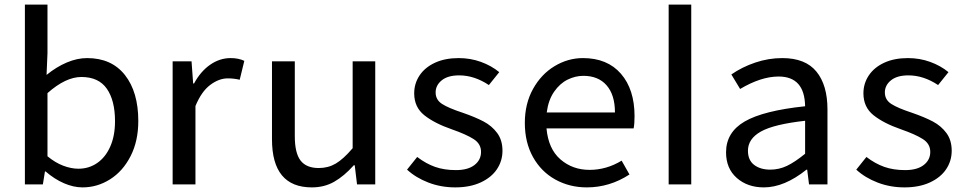

<svg xmlns="http://www.w3.org/2000/svg" viewBox="-20 -800 4201 833"><path d="M178 -56H175L166 0H88V-780H186V-569L182 -475Q225 -510 270 -529Q315 -548 358 -548Q464 -548 522 -474.5Q580 -401 580 -275Q580 -188 546.5 -122.5Q513 -57 457.5 -22Q402 13 338 13Q299 13 257.5 -5Q216 -23 178 -56ZM479 -274Q479 -364 443.5 -415Q408 -466 333 -466Q265 -466 186 -396V-122Q220 -94 254.5 -81Q289 -68 320 -68Q366 -68 402 -93Q438 -118 458.5 -164.5Q479 -211 479 -274Z M729 -534H811L818 -438H822Q850 -490 891.5 -519Q933 -548 981 -548Q1015 -548 1040 -536L1020 -454Q995 -460 968 -460Q930 -460 892 -431.5Q854 -403 828 -340V0H729Z M1160 -196V-534H1259V-209Q1259 -136 1284 -103.5Q1309 -71 1363 -71Q1404 -71 1437 -90.5Q1470 -110 1510 -157V-534H1608V0H1529L1519 -83H1515Q1473 -36 1430 -11.5Q1387 13 1333 13Q1160 13 1160 -196Z M1746 -64 1790 -119Q1828 -90 1867.5 -76Q1907 -62 1958 -62Q2010 -62 2038.5 -84Q2067 -106 2067 -141Q2067 -176 2035 -196.5Q2003 -217 1940 -239Q1865 -265 1821 -300Q1777 -335 1777 -395Q1777 -438 1800.5 -473Q1824 -508 1867.5 -528Q1911 -548 1970 -548Q2021 -548 2066.5 -531.5Q2112 -515 2146 -487L2101 -431Q2038 -473 1972 -473Q1923 -473 1896.5 -451.5Q1870 -430 1870 -399Q1870 -367 1898 -349Q1926 -331 1987 -311Q2042 -292 2078 -273Q2114 -254 2137 -223Q2160 -192 2160 -146Q2160 -102 2136 -66Q2112 -30 2065.5 -8.5Q2019 13 1955 13Q1893 13 1838.5 -8Q1784 -29 1746 -64Z M2257 -267Q2257 -350 2292.5 -414Q2328 -478 2386 -513Q2444 -548 2509 -548Q2615 -548 2674 -480Q2733 -412 2733 -296Q2733 -262 2729 -243H2351Q2359 -154 2411.5 -108.5Q2464 -63 2538 -63Q2611 -63 2677 -103L2711 -43Q2625 13 2526 13Q2451 13 2389.5 -21Q2328 -55 2292.5 -118.5Q2257 -182 2257 -267ZM2648 -312Q2648 -388 2612 -429.5Q2576 -471 2511 -471Q2476 -471 2442.5 -454.5Q2409 -438 2384 -402Q2359 -366 2352 -312Z M2881 -780H2979V0H2881Z M3130 -139Q3130 -226 3211 -273Q3292 -320 3473 -339Q3471 -468 3358 -468Q3282 -468 3191 -414L3153 -477Q3199 -509 3256.5 -528.5Q3314 -548 3374 -548Q3474 -548 3522 -489.5Q3570 -431 3570 -325V0H3490L3482 -64H3479Q3383 13 3294 13Q3223 13 3176.5 -28Q3130 -69 3130 -139ZM3473 -133V-276Q3338 -261 3281.5 -229.5Q3225 -198 3225 -146Q3225 -105 3252 -84.5Q3279 -64 3322 -64Q3360 -64 3394.5 -80.5Q3429 -97 3473 -133Z M3695 -64 3739 -119Q3777 -90 3816.5 -76Q3856 -62 3907 -62Q3959 -62 3987.5 -84Q4016 -106 4016 -141Q4016 -176 3984 -196.5Q3952 -217 3889 -239Q3814 -265 3770 -300Q3726 -335 3726 -395Q3726 -438 3749.5 -473Q3773 -508 3816.5 -528Q3860 -548 3919 -548Q3970 -548 4015.5 -531.5Q4061 -515 4095 -487L4050 -431Q3987 -473 3921 -473Q3872 -473 3845.5 -451.5Q3819 -430 3819 -399Q3819 -367 3847 -349Q3875 -331 3936 -311Q3991 -292 4027 -273Q4063 -254 4086 -223Q4109 -192 4109 -146Q4109 -102 4085 -66Q4061 -30 4014.5 -8.5Q3968 13 3904 13Q3842 13 3787.5 -8Q3733 -29 3695 -64Z"/></svg>

Font: Nebula Sans Medium
Style: Regular
Weight: 500
Designer: Paul D. Hunt for Adobe (as Source Sans)
Foundry: Nebula Entertainment & Broadcasting LLC
Version: Version 1.010